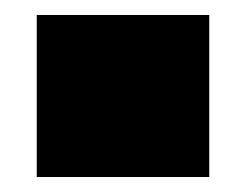

<svg xmlns="http://www.w3.org/2000/svg" viewBox="-20 -488 328 256"><path d="M29 -468H259V-252H29Z"/></svg>

Font: Aspekta 1000
Style: Regular
Weight: 1000
Designer: Ivo Dolenc
Version: Version 2.000